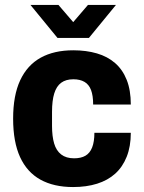

<svg xmlns="http://www.w3.org/2000/svg" viewBox="-20 -743 583 775"><path d="M275 12Q197 12 143 -18Q89 -48 61 -109Q33 -170 33 -264Q33 -358 61.5 -419Q90 -480 144 -510Q198 -540 276 -540Q328 -540 371 -527.5Q414 -515 444.5 -488.5Q475 -462 491.5 -420.5Q508 -379 508 -321H356Q356 -357 347.5 -379.5Q339 -402 321 -412.5Q303 -423 276 -423Q246 -423 227 -409Q208 -395 199 -366Q190 -337 190 -291V-235Q190 -193 198.5 -164Q207 -135 227 -119.5Q247 -104 279 -104Q307 -104 325 -114.5Q343 -125 352 -148Q361 -171 361 -207H508Q508 -152 491.5 -110.5Q475 -69 445 -42Q415 -15 372 -1.5Q329 12 275 12ZM103 -723H216L301 -624H250L335 -723H448L339 -590H212Z"/></svg>

Font: Archivo SemiCondensed ExtraBold
Style: Regular
Weight: 800
Width: 4
Designer: Hector Gatti
Foundry: Omnibus-Type
Version: Version 2.001